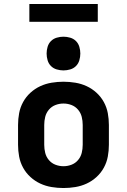

<svg xmlns="http://www.w3.org/2000/svg" viewBox="-20 -940 640 968"><path d="M300 8Q270 8 240 3Q210 -2 183 -14.5Q156 -27 133.5 -47.5Q111 -68 96.5 -94.5Q82 -121 76.5 -150.5Q71 -180 71 -210V-310Q71 -340 76.5 -369.5Q82 -399 96.5 -425.5Q111 -452 133.5 -472.5Q156 -493 183 -505.5Q210 -518 240 -523Q270 -528 300 -528Q330 -528 360 -523Q390 -518 417 -505.5Q444 -493 466.5 -472.5Q489 -452 503.5 -425.5Q518 -399 523.5 -369.5Q529 -340 529 -310V-210Q529 -180 523.5 -150.5Q518 -121 503.5 -94.5Q489 -68 466.5 -47.5Q444 -27 417 -14.5Q390 -2 360 3Q330 8 300 8ZM300 -102Q321 -102 340.5 -109.5Q360 -117 373.5 -133Q387 -149 392 -169Q397 -189 397 -210V-310Q397 -331 392 -351Q387 -371 373.5 -387Q360 -403 340.5 -410.5Q321 -418 300 -418Q279 -418 259.5 -410.5Q240 -403 226.5 -387Q213 -371 208 -351Q203 -331 203 -310V-210Q203 -189 208 -169Q213 -149 226.5 -133Q240 -117 259.5 -109.5Q279 -102 300 -102ZM300 -585Q283 -585 266 -590Q249 -595 237 -607Q225 -619 220 -636Q215 -653 215 -670Q215 -687 220 -704Q225 -721 237 -733Q249 -745 266 -750Q283 -755 300 -755Q317 -755 334 -750Q351 -745 363 -733Q375 -721 380 -704Q385 -687 385 -670Q385 -653 380 -636Q375 -619 363 -607Q351 -595 334 -590Q317 -585 300 -585ZM128 -830V-920H473V-830Z"/></svg>

Font: Iosevka Extrabold Extended
Style: Regular
Weight: 800
Width: 7
Monospace: yes
Designer: Belleve Invis
Foundry: Belleve Invis
Version: Version 32.5.0; ttfautohint (v1.8.4)